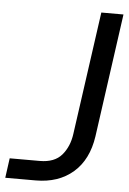

<svg xmlns="http://www.w3.org/2000/svg" viewBox="-66 -739 522 777"><g transform="rotate(5 194.5 -350.0)"><path d="M108 0H-15L-4 -80H118Q178 -80 207.5 -114.5Q237 -149 244 -201L314 -700H404L334 -199Q320 -103 260.5 -51.5Q201 0 108 0Z"/></g></svg>

Font: Host Grotesk
Style: Italic
Weight: 400
Italic angle: -8°
Designer: Doğukan Karapınar based on Poppins by Indian Type Foundry, Jonny Pinhorn
Foundry: Element Type
Version: Version 1.001; ttfautohint (v1.8.4.7-5d5b)